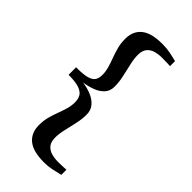

<svg xmlns="http://www.w3.org/2000/svg" viewBox="-288 -875 1083 1083"><g transform="rotate(45 253.0 -333.5)"><path d="M310 138.5Q223 138.5 182.2 104.8Q141.5 71 141.5 9.5Q141.5 -25 149.5 -55.2Q157.5 -85.5 168 -113.5Q178.5 -141.5 186.8 -169Q195 -196.5 195 -225.5Q195 -250.5 184.8 -269.2Q174.5 -288 145.5 -298.5Q116.5 -309 59.5 -309V-369Q116.5 -368.5 145.5 -376.8Q174.5 -385 184.8 -401.5Q195 -418 195 -442.5Q195 -471.5 186.8 -499Q178.5 -526.5 168 -554.8Q157.5 -583 149.5 -613Q141.5 -643 141.5 -678Q141.5 -740 182.2 -773.2Q223 -806.5 311 -806.5Q344 -806.5 371.8 -801.2Q399.5 -796 429.5 -788V-748Q423.5 -749 410 -749.2Q396.5 -749.5 383.2 -749.8Q370 -750 363.5 -750Q336 -750 311.5 -743Q287 -736 271.5 -717.5Q256 -699 256 -664.5Q256 -634 264.8 -596.5Q273.5 -559 282 -520Q290.5 -481 290.5 -446Q290.5 -411 270.5 -388.8Q250.5 -366.5 218 -354Q185.5 -341.5 148.5 -336Q185.5 -331 218 -317.5Q250.5 -304 270.5 -280.5Q290.5 -257 290.5 -222Q290.5 -187.5 282 -148.8Q273.5 -110 264.8 -73Q256 -36 256 -5.5Q256 29.5 271.5 48Q287 66.5 311.8 73.5Q336.5 80.5 364 80.5Q371 80.5 384.2 80.2Q397.5 80 410.5 79.2Q423.5 78.5 429.5 78V119Q400.5 126.5 371.5 132.5Q342.5 138.5 310 138.5Z"/></g></svg>

Font: Merriweather 60pt SemiBold
Style: Regular
Weight: 600
Version: Version 2.100